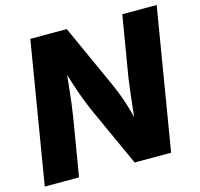

<svg xmlns="http://www.w3.org/2000/svg" viewBox="-105 -841 992 954"><g transform="rotate(-15 390.5 -364.0)"><path d="M10.3 0 130.9 -727.5H318.4L467.3 -398.4Q480.5 -369.1 493.2 -335Q505.9 -300.8 517.8 -259.3Q529.8 -217.8 540 -166.5L522.9 -158.7Q526.4 -198.2 531.5 -246.3Q536.6 -294.4 542.2 -340.1Q547.9 -385.7 552.2 -417L604 -727.5H780.8L660.2 0H472.7L335.4 -301.8Q318.8 -339.4 304.9 -376.2Q291 -413.1 276.9 -456.8Q262.7 -500.5 245.1 -557.6L266.6 -560.1Q261.2 -506.8 256.1 -457.5Q251 -408.2 246.1 -368.2Q241.2 -328.1 236.8 -301.8L186.5 0Z"/></g></svg>

Font: Inter 17pt ExtraBold
Style: Italic
Weight: 800
Italic angle: -9.3988°
Version: Version 4.001;git-66647c0bb